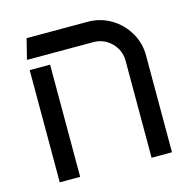

<svg xmlns="http://www.w3.org/2000/svg" viewBox="-103 -804 916 909"><g transform="rotate(-15 355.0 -350.0)"><path d="M630 -475V0H530V-475Q530 -527 493.5 -563.5Q457 -600 405 -600H80L105 -700H405Q466 -700 517.5 -669.5Q569 -639 599.5 -587.5Q630 -536 630 -475ZM80 -550H180V0H80Z"/></g></svg>

Font: SB Skate blade
Style: Regular
Weight: 400
Designer: Valerio Brotto (Silverblur_type)
Version: Version 1.003